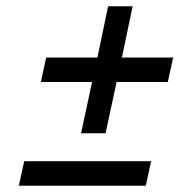

<svg xmlns="http://www.w3.org/2000/svg" viewBox="-20 -591 571 611"><path d="M127 -408 110 -330H273L238 -167H316L351 -330H514L531 -408H368L402 -571H324L290 -408ZM40 0H444L461 -78H57Z"/></svg>

Font: LT Wave
Style: Italic
Weight: 400
Designer: Daniel Lyons
Version: Version 2.5 (Glyphs App)